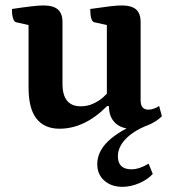

<svg xmlns="http://www.w3.org/2000/svg" viewBox="-20 -468 646 716"><path d="M201.9 12Q145.8 12 116.1 -25.5Q86.5 -63 86.5 -141.7V-385.5L104.6 -370.5L39.9 -385.1Q32.9 -386.6 28.7 -399.4Q24.5 -412.1 24.5 -434.5Q71 -441.4 98 -444.5Q124.9 -447.7 141.9 -447.7Q178.3 -447.7 195.6 -432.9Q213 -418.1 213 -385.6V-155.9Q213 -113.2 230.2 -92.4Q247.4 -71.6 280.9 -71.6Q306.1 -71.6 327.3 -81.3Q348.6 -91 364.8 -105.3Q381.1 -119.7 390.9 -133.3L378.5 -108.2V-385.5L396.6 -370.5L331.4 -385.1Q324.4 -386.6 320.4 -399.4Q316.5 -412.1 316.5 -434.5Q363.1 -441.4 390 -444.5Q416.9 -447.7 433.3 -447.7Q470.3 -447.7 487.4 -432.9Q504.4 -418.1 504.4 -385.6V-94.1Q504.4 -76.2 511.7 -67.6Q519 -59.1 533.3 -59.1Q543 -59.1 554.1 -63Q565.3 -66.9 573.5 -72.7L583.7 -34.4Q561.8 -13.2 530.5 -0.6Q499.2 12 469.9 12Q431.7 12 408.9 -10.3Q386.2 -32.6 386.2 -72.4H379.4Q295.6 12 201.9 12ZM437 228.7Q394.7 228.7 368.7 205.3Q342.7 182 342.7 144.2Q342.7 97.7 383 58.8Q423.3 19.8 505.5 -14.2L527.3 0Q475.2 21.8 447.4 51.6Q419.6 81.4 419.6 114.7Q419.6 163.4 470.2 163.4Q499.2 163.4 534.2 142.3L549.6 180.5Q531.4 201.2 499.6 214.9Q467.9 228.7 437 228.7Z"/></svg>

Font: Pitagon Serif
Style: Regular
Weight: 400
Designer: Travis Tran
Foundry: Pitagon
Version: Version 1.000;gftools[0.9.26]